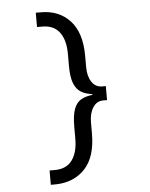

<svg xmlns="http://www.w3.org/2000/svg" viewBox="-57 -759 730 936"><g transform="rotate(-5 308.0 -291.0)"><path d="M153.5 130V60H179Q236 60 264 21.8Q292 -16.5 292 -83V-142Q292 -199.5 304 -230Q316 -260.5 338.8 -273Q361.5 -285.5 393.5 -289V-293Q361.5 -296.5 338.8 -310.2Q316 -324 304 -354.5Q292 -385 292 -440V-499Q292 -565.5 264 -603.8Q236 -642 179 -642H153.5V-712H179Q267 -712 321 -653.8Q375 -595.5 375 -480.5V-427.5Q375 -382 393.5 -354Q412 -326 444 -326H462.5V-257.5H444Q412 -257.5 393.5 -229Q375 -200.5 375 -155.5V-101.5Q375 13 321 70.5Q267 128 179 130Z"/></g></svg>

Font: Overpass Mono
Style: Regular
Weight: 400
Designer: Delve Withrington, Dave Bailey
Foundry: Delve Fonts LLC
Version: Version 4.000